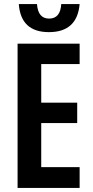

<svg xmlns="http://www.w3.org/2000/svg" viewBox="-20 -930 458 950"><path d="M374 0H67V-714H374V-613H184V-422H362V-321H184V-103H374ZM222 -771Q83 -771 73 -910H163Q168 -838 223 -838Q279 -838 283 -910H374Q362 -771 222 -771Z"/></svg>

Font: Noto Sans ExtraCondensed SemiBold
Style: Regular
Weight: 600
Width: 2
Designer: Monotype Design Team
Foundry: Monotype Imaging Inc.
Version: Version 2.013; ttfautohint (v1.8.4.7-5d5b)